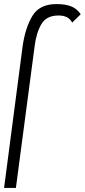

<svg xmlns="http://www.w3.org/2000/svg" viewBox="-21 -722 416 942"><path d="M256 -702Q301 -702 329 -690.5Q357 -679 375 -652L333 -611Q316 -646 266 -646Q207 -646 182 -603.5Q157 -561 149 -496L57 200H-1L90 -495Q103 -586 138 -644Q173 -702 256 -702Z"/></svg>

Font: Bellota Text
Style: Italic
Weight: 400
Italic angle: -7.5°
Designer: Kemie Guaida
Foundry: Kemie Guaida
Version: Version 4.001